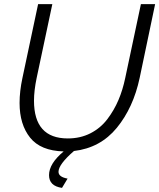

<svg xmlns="http://www.w3.org/2000/svg" viewBox="-20 -730 773 932"><path d="M664 -710H733L658 -352Q627 -207 547 -109.5Q467 -12 339 3Q264 68 264 104Q264 129 308 137L281 182Q218 173 218 120Q218 64 289 5Q177 2 126 -62Q75 -126 75 -230Q75 -287 89 -352L165 -710H234L158 -352Q145 -290 145 -241Q145 -58 309 -58Q370 -58 419 -83Q468 -108 501 -151.5Q534 -195 555 -244.5Q576 -294 588 -352Z"/></svg>

Font: Raleway-v4020
Style: Italic
Weight: 400
Italic angle: -12°
Designer: Matt McInerney, Pablo Impallari, Rodrigo Fuenzalida
Foundry: Matt McInerney, Pablo Impallari, Rodrigo Fuenzalida
Version: Version 4.020;PS 004.020;hotconv 1.0.88;makeotf.lib2.5.64775